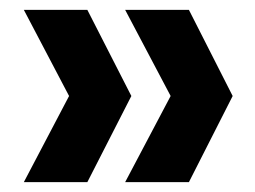

<svg xmlns="http://www.w3.org/2000/svg" viewBox="-20 -445 517 390"><path d="M234.2 -75 326.6 -250 234.2 -425H363.7L452.6 -250L363.7 -75ZM28.4 -75 120.3 -250 28.4 -425H157.4L246.8 -250L157.4 -75Z"/></svg>

Font: Envelope Sans Variable
Style: Regular
Weight: 500
Designer: Andreas Rasmussen / Norman Anderson
Foundry: mail.de GmbH
Version: Version 1.150